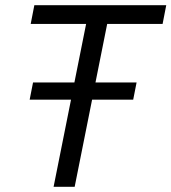

<svg xmlns="http://www.w3.org/2000/svg" viewBox="-20 -718 659 738"><path d="M492 -335 505 -401H347L392 -626H605L619 -698H112L98 -626H311L266 -401H107L94 -335H253L186 0H267L334 -335Z"/></svg>

Font: LVC Sans
Style: Italic
Weight: 400
Italic angle: -11.31°
Designer: Mike Abbink, Paul van der Laan, Pieter van Rosmalen
Foundry: Bold Monday
Version: Version 3.0